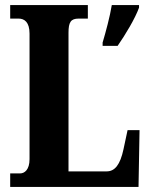

<svg xmlns="http://www.w3.org/2000/svg" viewBox="-20 -734 591 754"><path d="M20 0H524L528 -223H481L465 -148C452 -87 431 -61 399 -61H249V-605C249 -647 258 -661 289 -661H325V-714H20V-661H53C76 -661 96 -647 96 -602V-109C96 -67 76 -53 59 -53H20ZM383 -567V-554H442C472 -597 511 -662 526 -704V-714H419C412 -670 395 -607 383 -567Z"/></svg>

Font: Noto Serif Armenian ExtraCondensed ExtraBold
Style: Regular
Weight: 800
Width: 2
Designer: Monotype Design Team
Foundry: Monotype Imaging Inc.
Version: Version 2.008